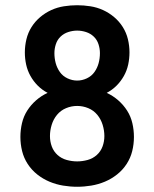

<svg xmlns="http://www.w3.org/2000/svg" viewBox="-20 -702 590 734"><path d="M275 12Q248 12 221 7.5Q194 3 169 -7.5Q144 -18 122.5 -35Q101 -52 86 -75Q71 -98 64.5 -124.5Q58 -151 58 -178V-179Q58 -205 64 -231Q70 -257 84 -279Q98 -301 118 -318.5Q138 -336 162 -347Q141 -358 124.5 -374.5Q108 -391 96.5 -411.5Q85 -432 80 -455Q75 -478 75 -501V-502Q75 -527 81 -552Q87 -577 100.5 -598.5Q114 -620 133.5 -636.5Q153 -653 176 -663.5Q199 -674 224.5 -678Q250 -682 275 -682Q300 -682 325.5 -678Q351 -674 374 -663.5Q397 -653 416.5 -636.5Q436 -620 449.5 -598.5Q463 -577 469 -552Q475 -527 475 -502Q475 -478 470 -455Q465 -432 453.5 -411.5Q442 -391 425.5 -374.5Q409 -358 388 -347Q412 -336 432 -318.5Q452 -301 466 -279Q480 -257 486 -231Q492 -205 492 -179V-178Q492 -151 485.5 -124.5Q479 -98 464 -75Q449 -52 427.5 -35Q406 -18 381 -7.5Q356 3 329 7.5Q302 12 275 12ZM275 -394Q294 -394 312 -402.5Q330 -411 341 -426.5Q352 -442 357 -460.5Q362 -479 362 -499Q362 -516 356.5 -533Q351 -550 338.5 -562Q326 -574 309 -579.5Q292 -585 275 -585Q258 -585 241 -579.5Q224 -574 211.5 -562Q199 -550 193.5 -533Q188 -516 188 -499Q188 -479 193 -460.5Q198 -442 209 -426.5Q220 -411 238 -402.5Q256 -394 275 -394ZM275 -85Q295 -85 315 -90.5Q335 -96 350 -109.5Q365 -123 372 -142Q379 -161 379 -182Q379 -203 372.5 -224.5Q366 -246 352 -263Q338 -280 317.5 -288.5Q297 -297 275 -297Q253 -297 232.5 -288.5Q212 -280 198 -263Q184 -246 177.5 -224.5Q171 -203 171 -182Q171 -161 178 -142Q185 -123 200 -109.5Q215 -96 235 -90.5Q255 -85 275 -85Z"/></svg>

Font: Lode
Style: Bold
Weight: 700
Monospace: yes
Designer: Belleve Invis
Foundry: Belleve Invis
Version: Version 29.2.0; ttfautohint (v1.8.3)